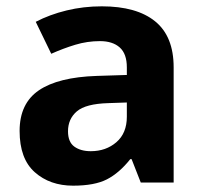

<svg xmlns="http://www.w3.org/2000/svg" viewBox="-20 -577 644 607"><path d="M302 -557Q412 -557 470.5 -509.5Q529 -462 529 -364V0H425L396 -74H392Q357 -30 318 -10Q279 10 211 10Q138 10 90 -32.5Q42 -75 42 -163Q42 -250 103 -291.5Q164 -333 286 -337L381 -340V-364Q381 -407 358.5 -427Q336 -447 296 -447Q256 -447 218 -435.5Q180 -424 142 -407L93 -508Q137 -531 190.5 -544Q244 -557 302 -557ZM323 -251Q251 -249 223 -225Q195 -201 195 -162Q195 -128 215 -113.5Q235 -99 267 -99Q315 -99 348 -127.5Q381 -156 381 -208V-253Z"/></svg>

Font: Noto Sans Javanese
Style: Regular
Weight: 400
Designer: Monotype Design Team
Foundry: Monotype Imaging Inc.
Version: Version 2.004